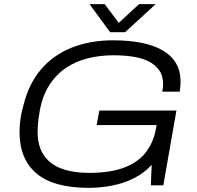

<svg xmlns="http://www.w3.org/2000/svg" viewBox="-20 -892 946 924"><path d="M407 12Q238 12 156 -57Q74 -126 74 -257Q74 -291 79 -323.5Q84 -356 93 -386Q118 -488 177 -557.5Q236 -627 324.5 -662.5Q413 -698 524 -698Q600 -698 660.5 -686Q721 -674 763 -649.5Q805 -625 827 -587.5Q849 -550 849 -500Q849 -488 848 -476Q847 -464 845 -451H761Q763 -460 764 -469Q765 -478 765 -486Q765 -527 746 -554Q727 -581 694.5 -597Q662 -613 618.5 -619.5Q575 -626 526 -626Q462 -626 403 -611.5Q344 -597 296.5 -564.5Q249 -532 216.5 -481Q184 -430 171 -357Q168 -339 166 -324.5Q164 -310 163 -298.5Q162 -287 161.5 -278Q161 -269 161 -260Q161 -188 191.5 -144Q222 -100 277.5 -80Q333 -60 408 -60Q512 -60 579 -86Q646 -112 682.5 -160Q719 -208 730 -271L734 -290H445L458 -360H829L766 0H706L710 -99Q674 -59 625 -34.5Q576 -10 520 1Q464 12 407 12ZM729 -872 582 -737H510L411 -872H484L567 -761H529L649 -872Z"/></svg>

Font: Archivo SemiExpanded Light
Style: Italic
Weight: 300
Width: 6
Italic angle: -10°
Designer: Hector Gatti
Foundry: Omnibus-Type
Version: Version 2.001